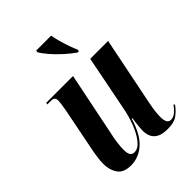

<svg xmlns="http://www.w3.org/2000/svg" viewBox="-220 -879 1003 1003"><g transform="rotate(-45 281.0 -378.0)"><path d="M425 10Q385 10 363.5 -2Q342 -14 333.5 -33.5Q325 -53 325 -75Q325 -86 326.5 -103Q328 -120 330 -136.5Q332 -153 334 -161H329Q301 -69 255.5 -30Q210 9 155 9Q100 9 78.5 -23Q57 -55 57 -99Q57 -123 62 -156Q67 -189 73 -216L116 -433Q125 -483 125 -499Q125 -513 119 -519.5Q113 -526 89 -526H70L72 -536H270L198 -183Q191 -154 187.5 -124.5Q184 -95 184 -78Q184 -50 192 -38.5Q200 -27 215 -27Q243 -27 267 -57Q291 -87 309 -133Q327 -179 336 -227L397 -536H529L452 -154Q441 -99 441 -62Q441 -12 470 -12Q489 -12 505.5 -26Q522 -40 536 -60L541 -53Q521 -26 496.5 -8Q472 10 425 10ZM373 -606Q345 -626 315 -653Q285 -680 261 -708Q237 -736 226 -756L228 -766H338Q342 -743 350 -714.5Q358 -686 367.5 -659.5Q377 -633 385 -615L383 -606Z"/></g></svg>

Font: Noto Serif Display ExtraCondensed
Style: Bold Italic
Weight: 700
Width: 2
Italic angle: -12°
Designer: Monotype Design Team
Foundry: Monotype Imaging Inc.
Version: Version 2.009